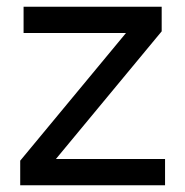

<svg xmlns="http://www.w3.org/2000/svg" viewBox="-20 -550 550 570"><path d="M40 0V-73L354 -452H50V-530H460V-457L146 -78H470V0Z"/></svg>

Font: Golos Text
Style: Regular
Weight: 400
Designer: A.Korolkova, Vitaly Kuzmin
Foundry: ParaType Ltd
Version: Version 2.004